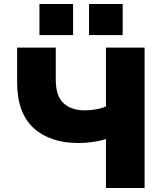

<svg xmlns="http://www.w3.org/2000/svg" viewBox="-20 -944 834 964"><path d="M512 0V-246Q498 -241 476 -236.5Q454 -232 428 -229Q402 -226 374 -226Q231 -226 148.5 -301.5Q66 -377 66 -531V-705H260V-544Q260 -462 299 -426Q338 -390 405 -390Q430 -390 459.5 -394.5Q489 -399 512 -410V-705H706V0ZM427 -768V-924H596V-768ZM178 -768V-924H347V-768Z"/></svg>

Font: Nunito Sans 6pt Black
Style: Regular
Weight: 900
Version: Version 3.101;gftools[0.9.27]